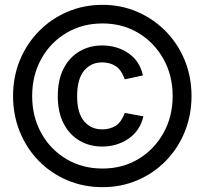

<svg xmlns="http://www.w3.org/2000/svg" viewBox="-20 -747 846 794"><path d="M34 -350Q34 -429 62 -497.5Q90 -566 140.5 -617.5Q191 -669 258.5 -698Q326 -727 404 -727Q481 -727 548 -698Q615 -669 665.5 -617.5Q716 -566 744 -497.5Q772 -429 772 -350Q772 -271 744 -202Q716 -133 665.5 -81.5Q615 -30 548 -1.5Q481 27 404 27Q326 27 258.5 -1.5Q191 -30 140.5 -81.5Q90 -133 62 -202Q34 -271 34 -350ZM694 -350Q694 -435 656 -503Q618 -571 552.5 -610.5Q487 -650 404 -650Q320 -650 254 -610.5Q188 -571 150.5 -503Q113 -435 113 -350Q113 -265 150.5 -197Q188 -129 254 -89.5Q320 -50 404 -50Q487 -50 552.5 -89.5Q618 -129 656 -197Q694 -265 694 -350ZM496 -280 573 -266Q559 -206 511.5 -173.5Q464 -141 402 -141Q351 -141 309.5 -165Q268 -189 243.5 -235.5Q219 -282 219 -349Q219 -418 243.5 -464.5Q268 -511 309.5 -535Q351 -559 402 -559Q464 -559 511 -527Q558 -495 571 -435L496 -419Q482 -458 458.5 -473.5Q435 -489 402 -489Q356 -489 327.5 -454.5Q299 -420 299 -349Q299 -280 327.5 -246Q356 -212 402 -212Q435 -212 458.5 -227Q482 -242 496 -280Z"/></svg>

Font: Haskoy Medium
Style: Regular
Weight: 500
Designer: Ertekin Erdin
Foundry: Ertekin Erdin
Version: Version 1.500; ttfautohint (v1.8.3)